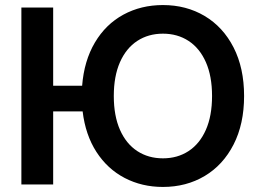

<svg xmlns="http://www.w3.org/2000/svg" viewBox="-20 -737 1043 767"><path d="M192.4 -394.5H308.1Q315.9 -494.1 359.1 -567.1Q402.3 -640.1 472.9 -678.5Q543.5 -716.8 630.9 -716.8Q724.1 -716.8 797.6 -673.1Q871.1 -629.4 913.1 -547.4Q955.1 -465.3 955.1 -353.5Q955.1 -241.7 913.1 -159.7Q871.1 -77.6 797.6 -33.9Q724.1 9.8 630.9 9.8Q546.9 9.8 478 -26.1Q409.2 -62 365.2 -130.1Q321.3 -198.2 310.1 -292H192.4V0H65.4V-707H192.4ZM630.9 -602.5Q572.8 -602.5 528.3 -573.5Q483.9 -544.4 459.2 -488.5Q434.6 -432.6 434.6 -353.5Q434.6 -274.4 459.2 -218.5Q483.9 -162.6 528.3 -133.5Q572.8 -104.5 630.9 -104.5Q689 -104.5 733.4 -133.5Q777.8 -162.6 802.5 -218.5Q827.1 -274.4 827.1 -353.5Q827.1 -432.6 802.5 -488.5Q777.8 -544.4 733.4 -573.5Q689 -602.5 630.9 -602.5Z"/></svg>

Font: Pretendard Std SemiBold
Style: Regular
Weight: 600
Designer: Base glyphs from Inter by Rasmus Andersson; Hangeul glyphs from Noto Sans CJK(Source Han Sans) by Jang Soo-young and Kan
Foundry: Kil Hyung-jin
Version: Version 1.309